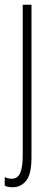

<svg xmlns="http://www.w3.org/2000/svg" viewBox="-24 -549 228 811"><path d="M29 242Q18 242 9.5 240Q1 238 -4 235V199Q10 206 25 206Q51 206 61.5 181Q72 156 72 109V-529H109V116Q109 187 86.5 214.5Q64 242 29 242Z"/></svg>

Font: Noto Sans Tamil ExtraCondensed ExtraLight
Style: Regular
Weight: 200
Width: 2
Designer: Jelle Bosma - Monotype Design Team
Foundry: Monotype Imaging Inc.
Version: Version 2.004; ttfautohint (v1.8.4.7-5d5b)